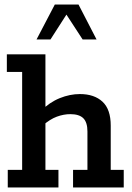

<svg xmlns="http://www.w3.org/2000/svg" viewBox="-20 -821 578 841"><path d="M14 0V-77H77V-506H10V-583H179V-338L159 -335Q197 -373 241.5 -391Q286 -409 330 -409Q393 -409 429 -375.5Q465 -342 465 -271V-77H522V0H300V-77H363V-245Q363 -285 345 -303Q327 -321 288 -321Q259 -321 229 -310Q199 -299 167 -271L179 -303V-77H236V0ZM140 -648 220 -801H324L403 -648H342L271 -757L201 -648Z"/></svg>

Font: Rokkitt SemiBold SemiBold
Style: Regular
Weight: 600
Version: Version 3.103